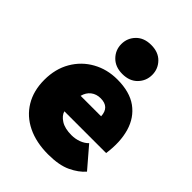

<svg xmlns="http://www.w3.org/2000/svg" viewBox="-225 -882 1001 1001"><g transform="rotate(45 276.0 -381.0)"><path d="M314 11Q226 11 161 -20.5Q96 -52 60.5 -111Q25 -170 25 -250Q25 -331 60.5 -392Q96 -453 157 -487Q218 -521 293 -521Q385 -521 440 -481Q495 -441 515.5 -370.5Q536 -300 523 -208H215Q222 -183 251 -164.5Q280 -146 329 -146Q357 -146 382.5 -155.5Q408 -165 424 -182L521 -69Q493 -36 443.5 -12.5Q394 11 314 11ZM301 -390Q270 -390 248 -373Q226 -356 218 -325H369Q366 -390 301 -390ZM291 -559Q239 -559 208 -590.5Q177 -622 177 -666Q177 -710 207.5 -741.5Q238 -773 291 -773Q344 -773 374.5 -741.5Q405 -710 405 -666Q405 -622 374.5 -590.5Q344 -559 291 -559Z"/></g></svg>

Font: Livvic Black
Style: Regular
Weight: 900
Designer: Jacques Le Bailly, Baron von Fonthausen
Version: Version 1.001; ttfautohint (v1.8.2)